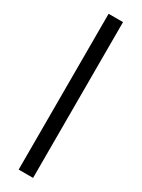

<svg xmlns="http://www.w3.org/2000/svg" viewBox="-184 -692 528 715"><g transform="rotate(30 80.0 -335.0)"><path d="M110.8 0H48.8V-669.9H110.8Z"/></g></svg>

Font: SengPathom
Style: Regular
Weight: 400
Designer: John M. Durdin
Foundry: Lao Script for Windows
Version: Version 1.300